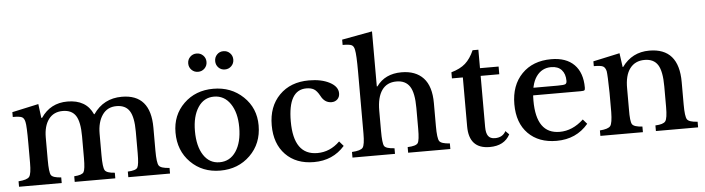

<svg xmlns="http://www.w3.org/2000/svg" viewBox="-47 -977 4375 1192"><g transform="rotate(-5 2140.0 -380.5)"><path d="M296 -35V0H30V-34Q84 -38 97.5 -55.5Q111 -73 111 -142V-262Q111 -373 105 -397Q100 -421 86 -428Q72 -435 29 -435V-465L194 -501L205 -414H210Q269 -501 375 -501Q492 -501 533 -408H536Q600 -501 714 -501Q893 -501 893 -293V-150Q893 -74 905 -56Q917 -38 971 -35V0H711V-35Q761 -37 771.5 -54Q782 -71 782 -143V-278Q782 -368 757 -407Q732 -446 676 -446Q619 -446 588 -401.5Q557 -357 557 -284V-150Q557 -74 568.5 -56Q580 -38 630 -35V0H377V-35Q426 -38 436.5 -55Q447 -72 447 -143V-278Q447 -368 422 -406.5Q397 -445 341 -445Q284 -445 253 -403.5Q222 -362 222 -290V-150Q222 -73 233 -55.5Q244 -38 296 -35Z M1545 -250Q1545 -137 1470.5 -64Q1396 9 1284 9Q1173 9 1100 -64Q1027 -137 1027 -250Q1027 -359 1100 -430Q1173 -501 1284 -501Q1395 -501 1470 -429.5Q1545 -358 1545 -250ZM1284 -452Q1221 -452 1184.5 -396.5Q1148 -341 1148 -249Q1148 -154 1184.5 -98.5Q1221 -43 1284 -43Q1349 -43 1386.5 -99Q1424 -155 1424 -249Q1424 -340 1386 -396Q1348 -452 1284 -452ZM1159.5 -630.5Q1143 -647 1143 -671Q1143 -695 1159.5 -711.5Q1176 -728 1200 -728Q1224 -728 1240.5 -711.5Q1257 -695 1257 -671Q1257 -647 1240.5 -630.5Q1224 -614 1200 -614Q1176 -614 1159.5 -630.5ZM1327 -630.5Q1311 -647 1311 -671Q1311 -695 1327 -711.5Q1343 -728 1367 -728Q1391 -728 1407.5 -711.5Q1424 -695 1424 -671Q1424 -647 1407.5 -630.5Q1391 -614 1367 -614Q1343 -614 1327 -630.5Z M2034 -107 2060 -77Q1986 7 1868 7Q1757 7 1691.5 -60.5Q1626 -128 1626 -243Q1626 -360 1695.5 -430.5Q1765 -501 1880 -501Q1958 -501 2009 -474Q2060 -447 2060 -405Q2060 -382 2045.5 -368Q2031 -354 2009 -354Q1966 -354 1943 -399Q1925 -432 1906.5 -442.5Q1888 -453 1860 -453Q1746 -453 1746 -257Q1746 -47 1894 -47Q1973 -47 2034 -107Z M2457 -501Q2545 -501 2593 -449.5Q2641 -398 2641 -293V-150Q2641 -73 2653 -55.5Q2665 -38 2718 -35V0H2455V-35Q2508 -37 2519 -54Q2530 -71 2530 -143V-272Q2530 -367 2503.5 -407Q2477 -447 2421 -447Q2361 -447 2330 -403Q2299 -359 2299 -276V-150Q2299 -72 2309.5 -55Q2320 -38 2373 -35V0H2108V-35Q2163 -38 2176 -55.5Q2189 -73 2189 -143V-528Q2189 -634 2182 -665Q2178 -688 2164 -695Q2150 -702 2108 -702V-735L2297 -770V-427H2301Q2354 -501 2457 -501Z M2834 -436H2766V-474Q2822 -490 2854 -518.5Q2886 -547 2909 -599H2945V-484H3061V-436H2945V-117Q2945 -79 2958 -61Q2971 -43 3000 -43Q3048 -43 3068 -81L3090 -59Q3054 9 2963 9Q2834 9 2834 -131Z M3230 -334H3416Q3454 -334 3463.5 -338.5Q3473 -343 3473 -359Q3473 -402 3450.5 -427Q3428 -452 3385 -452Q3327 -452 3292.5 -403.5Q3258 -355 3258 -254Q3258 -47 3404 -47Q3484 -47 3553 -111L3578 -82Q3503 7 3380 7Q3269 7 3203.5 -59Q3138 -125 3138 -242Q3138 -360 3206.5 -430.5Q3275 -501 3390 -501Q3483 -501 3533 -450.5Q3583 -400 3583 -307Q3583 -294 3578.5 -290.5Q3574 -287 3554 -287H3227Z M3828 -414H3831Q3894 -501 4001 -501Q4185 -501 4185 -289V-149Q4185 -74 4197 -56Q4209 -38 4262 -35V0H3999V-35Q4049 -37 4062 -55Q4075 -73 4075 -143V-271Q4075 -366 4049.5 -406Q4024 -446 3967 -446Q3908 -446 3875.5 -403Q3843 -360 3844 -277V-149Q3843 -73 3854.5 -55.5Q3866 -38 3918 -35V0H3653V-34Q3706 -38 3719 -55.5Q3732 -73 3733 -142V-262Q3731 -373 3727 -397Q3721 -421 3706.5 -428Q3692 -435 3650 -435V-465L3816 -501Z"/></g></svg>

Font: Kolar Light
Style: Regular
Weight: 300
Designer: Ramakrishna Saiteja (Kannada); Shiva Nallaperumal (Latin)
Foundry: Indian Type Foundry
Version: Version 1.001;PS 1.0;hotconv 1.0.88;makeotf.lib2.5.647800